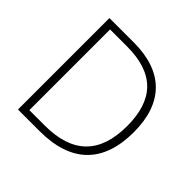

<svg xmlns="http://www.w3.org/2000/svg" viewBox="-177 -887 1060 1060"><g transform="rotate(45 352.5 -357.0)"><path d="M642 -364C642 -592 521 -714 292 -714H101V0H270C515 0 642 -124 642 -364ZM592 -362C592 -148 485 -42 268 -42H148V-672H281C493 -672 592 -567 592 -362Z"/></g></svg>

Font: Noto Sans Syriac Extralight
Style: Regular
Weight: 200
Designer: Patrick Giasson and the Monotype Design Team
Foundry: Monotype Imaging Inc.
Version: Version 3.000